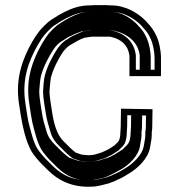

<svg xmlns="http://www.w3.org/2000/svg" viewBox="-20 -708 698 749"><path d="M449 -180C447.1 -166.6 445.1 -157.5 437 -151L427 -141C424.3 -139.7 421.3 -137.7 418 -135L402 -125C390.2 -120.3 378.2 -112.4 366 -110C360.2 -108.3 346.2 -103 336 -103C323.8 -101.3 309.2 -104 298 -105L286 -109C280.7 -111 277 -112.3 275 -113C268.8 -117.6 258.3 -126.7 253 -132L226 -159C201.3 -183.7 189.6 -227.8 183 -272C180.4 -291.8 173 -330.3 173 -351C174 -363.5 176.2 -394.6 179 -407C188.3 -441.1 207.2 -477.7 226 -506C233.2 -514.9 244.2 -527.6 255 -533C273 -543 289.3 -554.1 310 -561H311C319.2 -562.4 329.1 -563.7 338 -565H406C409.3 -564.3 412 -564 414 -564C452.9 -554.3 479 -533.1 485 -491V-411H608V-481C608 -511.7 600.7 -545.1 591 -566L583 -582C578.3 -590.7 572.3 -599.3 565 -608L547 -628C517.6 -657.4 470.5 -687 413 -687C405.7 -687.7 399 -688 393 -688H351C345 -688 338 -687.7 330 -687C289 -687 257.7 -674.3 229 -660L207 -648C193.8 -638.5 180.9 -632.8 168 -622C139.1 -596 127.4 -581.8 105 -544C69.2 -480.1 38.9 -403.6 54 -304C63.4 -240.7 73.3 -179.2 96 -131C105.3 -109.2 122.7 -90.3 137 -74L166 -45C204.7 -6.3 259.9 25.1 341 20C359.7 20 386 11.6 402 8L424 0C428 -2 433.7 -4.7 441 -8C456.7 -14.1 469.2 -23.3 483 -31C515.9 -50.7 556.8 -87.9 565 -131L568 -149C570.7 -161 572 -172 572 -182V-192C573.3 -199.3 574 -206.7 574 -214V-221L575 -282L452 -284L451 -215C451 -204.1 449 -193.4 449 -180ZM547 -194.3V-182C547 -174.1 545.8 -164.3 543.5 -153.8L540.4 -135.4C534 -103.6 499.6 -70.3 470.5 -52.7C453.7 -43.2 444.1 -36 432 -31.3C425.3 -28.7 417.3 -24.6 414.1 -23L394.9 -16C377 -11.9 352.9 -5 341 -5H340.2C325.1 -4.1 304.9 -6.3 287.6 -7.9C242.9 -13.4 209.7 -36.7 183.7 -62.7L155.3 -91.1C140.6 -107.9 126.1 -124.2 118.8 -141.2C109.5 -161 103.5 -183.5 96.1 -211.6C88.4 -238.6 83.9 -273.1 78.7 -307.7C64.7 -400 92.4 -470.3 126.7 -531.5C148.2 -567.8 157.2 -578.6 184.4 -603.1C194.4 -611.3 205.6 -616.6 220.3 -626.8L240.6 -637.8C268.6 -651.8 294.5 -662 330 -662H331C338.5 -662.6 345.8 -663 351 -663H393C398.3 -663 405.1 -662.6 411.9 -662H413C461.7 -662 503.3 -636.1 528.9 -610.8L546.2 -591.5C552.9 -583.5 557.4 -576.7 560.8 -570.5L568.5 -555.2C576.2 -538 583 -507.7 583 -481V-436H510V-492.8C502.6 -548.4 464.6 -577.9 417.1 -589H414.1C412.9 -589.1 410 -589.7 408.5 -590H336.2C327.5 -588.8 317.5 -587.4 309 -586H305.9C294.9 -582.3 281.2 -576.6 272.6 -571.8C257.2 -565.8 248.2 -557.9 243.4 -555.2C223.8 -544.7 214.2 -531.2 205.8 -520.8C185.5 -490.4 165.3 -451.9 154.9 -413.6C150.3 -396.8 149.1 -365.4 148 -352V-351C148 -325.5 155.7 -287.8 158.2 -268.5C162.6 -239.7 169.4 -217.2 175.9 -196.2C182.8 -170.1 195.8 -153.9 208.3 -141.3L235.3 -114.3C243.2 -106.4 254.4 -97.2 263.2 -90.6C269 -88.6 268.6 -88.8 277.7 -85.4L292.8 -80.4C303.8 -79.4 319.5 -76.1 337.5 -78C357.1 -79.2 367.7 -84.4 372.1 -85.7C392.1 -90.2 403.4 -98.6 413.4 -102.6L432.5 -114.6C436.7 -118 438.1 -118.6 441.8 -120.5L453.9 -132.5C470.4 -146.7 472 -164.4 474 -178.2V-180C474 -190.7 476 -201.2 476 -214.8L476.6 -258.6L549.6 -257.4L549 -221.2V-214C549 -207.5 548.2 -200.6 547 -194.3ZM333.5 -590H412.2L417.2 -589H421.7C479.9 -576.3 518.6 -543.3 525 -492.1V-436H568V-481C568 -509.1 560.9 -540.8 552.7 -558.8L545 -574.3C541.3 -581 536.4 -588.3 529.9 -596L512.6 -615.2C485.5 -642 447.5 -662 413 -662H410.1C404.4 -662.5 397 -663 393 -663H351C347.2 -663 339 -662.5 332.7 -662H330C303.4 -662 281.5 -654.2 254.6 -640.8L235.2 -630.2C219.7 -619.5 209.2 -614.5 200.4 -607.3C173.4 -583 165.1 -573.4 142.6 -535.5C108.1 -473.8 79.4 -401.5 93.8 -306.4C98.9 -271.9 103.5 -236.9 111.4 -209.2C118.7 -181.4 125 -158 134.5 -137.8C142.4 -119.4 156.4 -103.9 171.5 -86.6L199.9 -58.2C236.2 -21.9 276.7 -1.1 339 -5H341C343.4 -5 365.1 -10 384.9 -14.7L401.4 -20.7C422 -30.7 429.9 -34.8 455.8 -49.3C483.1 -66 518.2 -98.2 525.2 -133.7L528.3 -152C531 -164 532 -173.1 532 -182V-193.4C533.2 -200.1 534 -207.2 534 -214V-221.1L534.6 -257.6L491.6 -258.3L491 -214.9C491 -202.3 489 -191.8 489 -180V-178.9C487 -165.2 487.4 -152.2 470 -136.8L457.3 -124.1C453.6 -122.3 451.6 -121.2 448 -118.4L427.2 -105.4C417.3 -101.4 410.2 -93.8 381.5 -86.9C376.1 -85.2 364.5 -79.5 340.7 -78.1C313.5 -75.3 297.6 -79.8 285.3 -80.9L266.3 -87.2C256.8 -90.8 256.4 -90.9 249.3 -93.2C239.4 -100.6 227.7 -110.2 219.1 -118.7L192.1 -145.7C179.2 -158.6 166.8 -174.7 160.6 -198.7C154 -219.9 147.4 -241.8 143.2 -269.8C140.6 -289.3 133 -327.3 133 -351V-351.6C134.1 -364.8 135.8 -394.5 139.5 -410.8C149.7 -448.3 169 -485.5 189.1 -515.6C196.4 -526.6 207.1 -540.5 228.9 -552C233.1 -554.4 241 -561.9 259.3 -569.3C271.5 -575.8 285.7 -581.2 300 -586H305.9C313.4 -587.2 325.3 -588.8 333.5 -590Z"/></svg>

Font: Tape
Style: Regular
Weight: 500
Foundry: Cannot Into Space Fonts
Version: Version 0.97